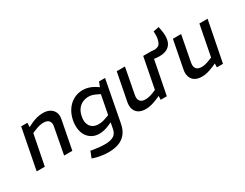

<svg xmlns="http://www.w3.org/2000/svg" viewBox="-86 -1273 2641 2066"><g transform="rotate(-30 1234.0 -240.0)"><path d="M27 0 125 -503H202L198 -425L178 -440L249 -475Q282 -491 320 -501Q358 -511 396 -511Q448 -511 483 -491Q518 -471 533 -435.5Q548 -400 538 -351L470 0H368L430 -329Q438 -370 417.5 -394Q397 -418 353 -418Q326 -418 300.5 -412Q275 -406 244 -393L202 -376L128 0Z M803 209Q762 209 718.5 202.5Q675 196 639 185L608 175L639 96L669 102Q699 107 736 111Q773 115 811 115Q874 115 914.5 94Q955 73 966 15L1047 -406L1062 -424L1092 -503H1167L1069 10Q1055 82 1018.5 126Q982 170 927.5 189.5Q873 209 803 209ZM818 -13Q766 -13 728 -34Q690 -55 666.5 -91.5Q643 -128 636.5 -177.5Q630 -227 641 -284Q655 -352 690 -403Q725 -454 777 -482.5Q829 -511 893 -511Q924 -511 960.5 -501Q997 -491 1032 -469L1080 -438L1047 -372L1001 -394Q979 -405 957 -411.5Q935 -418 913 -418Q869 -418 834 -401Q799 -384 776 -352Q753 -320 744 -275Q733 -226 743.5 -187.5Q754 -149 784 -127.5Q814 -106 860 -106Q883 -106 905.5 -110.5Q928 -115 954 -125L996 -140L1011 -73L946 -44Q913 -29 880 -21Q847 -13 818 -13Z M1792 -412Q1770 -412 1753.5 -413.5Q1737 -415 1720 -418L1741 -503Q1750 -502 1760 -501Q1770 -500 1777 -500Q1816 -500 1837 -518.5Q1858 -537 1868 -592Q1871 -609 1871 -629Q1871 -649 1870 -675L1940 -689Q1949 -651 1954 -607Q1959 -563 1951 -524Q1944 -487 1923 -462Q1902 -437 1869 -424.5Q1836 -412 1792 -412ZM1382 7Q1329 7 1295 -14Q1261 -35 1248.5 -73Q1236 -111 1245 -158L1312 -503H1414L1353 -184Q1344 -135 1364 -110Q1384 -85 1430 -85Q1453 -85 1476 -90.5Q1499 -96 1525 -106L1567 -123L1641 -503H1743L1644 0H1568L1571 -78L1589 -56L1531 -30Q1489 -12 1453 -2.5Q1417 7 1382 7Z M2080 7Q2027 7 1993 -14Q1959 -35 1946.5 -73Q1934 -111 1943 -158L2010 -503H2112L2051 -184Q2042 -135 2062 -110Q2082 -85 2128 -85Q2151 -85 2174 -90.5Q2197 -96 2223 -106L2265 -123L2339 -503H2441L2342 0H2266L2269 -78L2287 -56L2229 -30Q2187 -12 2151 -2.5Q2115 7 2080 7Z"/></g></svg>

Font: REM
Style: Italic
Weight: 400
Italic angle: -11°
Designer: Octavio Pardo
Foundry: Ashler Design
Version: Version 1.005;gftools[0.9.28]